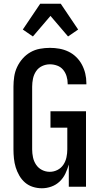

<svg xmlns="http://www.w3.org/2000/svg" viewBox="-20 -999 540 1027"><path d="M204 8Q179 8 155.5 0.5Q132 -7 114 -22.5Q96 -38 83.5 -59.5Q71 -81 64 -104Q57 -127 54.5 -151.5Q52 -176 52 -200V-535Q52 -562 56 -589Q60 -616 71.5 -640.5Q83 -665 101 -685.5Q119 -706 142.5 -719.5Q166 -733 193 -738Q220 -743 247 -743Q273 -743 298 -738.5Q323 -734 346 -723Q369 -712 387.5 -694Q406 -676 418 -653.5Q430 -631 436 -606Q442 -581 442 -555V-548H342V-552Q342 -572 336 -591.5Q330 -611 317.5 -626Q305 -641 286 -648Q267 -655 247 -655Q225 -655 205 -645.5Q185 -636 173 -618Q161 -600 156.5 -578.5Q152 -557 152 -535V-200Q152 -179 156.5 -157.5Q161 -136 173 -118Q185 -100 204.5 -90Q224 -80 246 -80Q268 -80 287.5 -90Q307 -100 319 -118Q331 -136 335.5 -157.5Q340 -179 340 -200V-316H250V-404H440V0H348V-119Q341 -94 329.5 -70Q318 -46 299 -28Q280 -10 255 -1Q230 8 204 8ZM156 -804 102 -841 195 -979H305L398 -841L344 -804L250 -914Z"/></svg>

Font: Iosevka Term Curly Semibold
Style: Regular
Weight: 600
Designer: Belleve Invis
Foundry: Belleve Invis
Version: Version 32.3.0